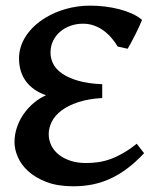

<svg xmlns="http://www.w3.org/2000/svg" viewBox="-20 -650 566 685"><path d="M494.1 -103.5Q464.8 -72.3 435.5 -50Q406.2 -27.8 375.5 -13.4Q344.7 1 311.8 7.8Q278.8 14.6 241.7 14.6Q185.5 14.6 145.8 -0.7Q106 -16.1 80.6 -39.3Q55.2 -62.5 43.5 -90.1Q31.7 -117.7 31.7 -142.1Q31.7 -170.4 40.8 -196.5Q49.8 -222.7 65.2 -244.4Q80.6 -266.1 100.8 -283Q121.1 -299.8 144 -310.1Q97.2 -326.7 72.5 -360.1Q47.9 -393.6 47.9 -441.9Q47.9 -484.4 73.2 -522.5Q98.6 -560.5 142.6 -586.9Q174.3 -606.4 215.6 -618.2Q256.8 -629.9 301.8 -629.9Q328.1 -629.9 354.2 -626.7Q380.4 -623.5 404.5 -617.4Q428.7 -611.3 450 -601.8Q471.2 -592.3 486.8 -579.1Q482.9 -569.3 476.6 -555.4Q470.2 -541.5 462.9 -526.9Q455.6 -512.2 448.2 -498.8Q440.9 -485.4 435.5 -476.1L399.9 -483.9Q390.1 -500.5 377.4 -515.1Q364.7 -529.8 349.4 -541Q334 -552.2 315.7 -558.8Q297.4 -565.4 275.9 -565.4Q252.9 -565.4 231.9 -558.1Q210.9 -550.8 195.1 -537.4Q179.2 -523.9 169.7 -504.9Q160.2 -485.8 160.2 -461.9Q160.2 -441.9 169.7 -422.6Q179.2 -403.3 201.2 -387.9Q223.1 -372.6 258.3 -362.1Q293.5 -351.6 344.7 -349.6V-300.3Q294.9 -297.4 258.8 -285.4Q222.7 -273.4 199.2 -255.6Q175.8 -237.8 164.8 -215.8Q153.8 -193.8 153.8 -171.9Q153.8 -150.4 162.8 -131.6Q171.9 -112.8 189 -98.9Q206.1 -85 230.7 -76.7Q255.4 -68.4 287.1 -68.4Q308.6 -68.4 329.6 -71.3Q350.6 -74.2 372.3 -81.8Q394 -89.4 417.7 -102.8Q441.4 -116.2 467.8 -137.2Z"/></svg>

Font: Gentium Basic
Style: Bold
Weight: 700
Designer: J. Victor Gaultney and Annie Olsen
Foundry: SIL International
Version: Version 1.100